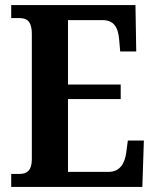

<svg xmlns="http://www.w3.org/2000/svg" viewBox="-20 -734 611 754"><path d="M24 0H539L545 -182H482L476 -136C470 -92 451 -59 406 -59H247V-345H454V-402H247V-655H382C428 -655 444 -626 448 -578L452 -532H515L512 -714H24V-663H55C82 -663 105 -655 105 -600V-109C105 -66 87 -51 57 -51H24Z"/></svg>

Font: Noto Serif Sinhala Condensed
Style: Bold
Weight: 700
Width: 3
Designer: Jelle Bosma - Monotype Design Team
Foundry: Monotype Imaging Inc.
Version: Version 2.007